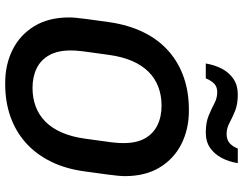

<svg xmlns="http://www.w3.org/2000/svg" viewBox="-118 -806 934 738"><g transform="rotate(90 349.0 -437.0)"><path d="M298 10Q228 10 171 -18.5Q114 -47 80.5 -102Q47 -157 47 -236Q47 -257 53 -301.5Q59 -346 65 -389Q76 -465 104.5 -522.5Q133 -580 177 -618.5Q221 -657 277.5 -676.5Q334 -696 400 -696H406Q476 -696 533 -667.5Q590 -639 623.5 -584Q657 -529 657 -450Q657 -429 651 -385Q645 -341 639 -297Q629 -221 600 -163.5Q571 -106 527 -67.5Q483 -29 426.5 -9.5Q370 10 304 10ZM318 -95Q357 -95 390 -107.5Q423 -120 448 -145Q473 -170 489.5 -208Q506 -246 513 -297Q518 -334 521.5 -358.5Q525 -383 527 -399Q529 -415 529.5 -425.5Q530 -436 530 -445Q530 -495 512 -527Q494 -559 461.5 -575Q429 -591 386 -591Q347 -591 314 -578.5Q281 -566 256 -541Q231 -516 214.5 -478Q198 -440 191 -389Q186 -352 182.5 -327.5Q179 -303 177 -287Q175 -271 174.5 -260.5Q174 -250 174 -241Q174 -192 192 -159.5Q210 -127 242.5 -111Q275 -95 318 -95ZM224 -761Q230 -796 244.5 -823.5Q259 -851 283.5 -867.5Q308 -884 343 -884Q381 -884 406.5 -873.5Q432 -863 452.5 -852Q473 -841 495 -841Q517 -841 530 -852.5Q543 -864 551 -884H607Q602 -851 587.5 -823Q573 -795 549 -778Q525 -761 489 -761Q451 -761 424.5 -772Q398 -783 377.5 -794Q357 -805 334 -805Q315 -805 303 -794.5Q291 -784 281 -761Z"/></g></svg>

Font: Chivo Medium Medium
Style: Italic
Weight: 500
Italic angle: -8.05°
Version: Version 2.002